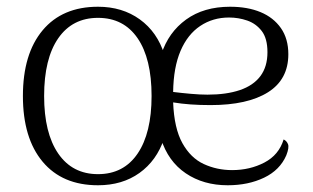

<svg xmlns="http://www.w3.org/2000/svg" viewBox="-20 -537 928 570"><path d="M271 13Q165 13 106.5 -57Q48 -127 48 -252Q48 -377 106.5 -447Q165 -517 271 -517Q343 -517 395 -479.5Q447 -442 468 -375L459 -376Q480 -441 532.5 -479Q585 -517 663 -517Q715 -517 753.5 -501Q792 -485 814 -453.5Q836 -422 836 -376Q836 -301 775.5 -263Q715 -225 605 -225Q573 -225 545.5 -227Q518 -229 494 -233Q497 -156 521.5 -112Q546 -68 585 -50Q624 -32 669 -32Q722 -32 765 -54.5Q808 -77 822 -123Q831 -119 835 -109Q839 -99 830 -76Q811 -32 764 -9.5Q717 13 656 13Q584 13 531.5 -22.5Q479 -58 458 -125H467Q445 -60 394 -23.5Q343 13 271 13ZM271 -20Q347 -20 388.5 -81Q430 -142 430 -252Q430 -363 388.5 -423.5Q347 -484 271 -484Q195 -484 153 -423.5Q111 -363 111 -252Q111 -142 153 -81Q195 -20 271 -20ZM494 -264Q518 -261 546 -258.5Q574 -256 596 -256Q652 -256 692 -269.5Q732 -283 753 -311Q774 -339 774 -382Q774 -423 757 -445Q740 -467 714 -476Q688 -485 660 -485Q612 -485 574.5 -460Q537 -435 516 -386Q495 -337 494 -264Z"/></svg>

Font: Arima Thin Light
Style: Regular
Weight: 300
Version: Version 1.100